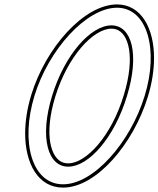

<svg xmlns="http://www.w3.org/2000/svg" viewBox="-20 -815 719 871"><path d="M136.2 -380C200.4 -590 371.2 -779 510.5 -780C648.5 -780 701.1 -589 636.2 -380C571.7 -169 404.3 22 265.6 21C125.6 21 71.7 -169 136.2 -380ZM216.2 -380C158.4 -191 196.7 -58 290 -59C382 -59 499.1 -190 556.2 -380C613.7 -568 578.7 -699 486 -700C392 -700 273.7 -568 216.2 -380ZM121.8 -384.4C103.2 -323.3 94.1 -263.8 94.1 -209.6C94.1 -74.2 152.5 36 265.5 36C416.2 37.1 585.4 -162.5 650.5 -375.6C669.5 -436.9 678.7 -496.8 678.8 -551.4C678.9 -685.2 621.9 -795 510.4 -795C359.4 -793.9 186.8 -596.9 121.8 -384.4ZM230.5 -375.6C287.6 -562.2 404.5 -685 485.9 -685C493.1 -684.9 499.9 -683.9 506.1 -682C564.5 -664.4 594.2 -555.7 541.8 -384.3C485.1 -195.6 369.6 -74 290 -74C282 -73.9 275 -74.9 268.3 -76.9C209.9 -94.5 178.3 -204.7 230.5 -375.6Z"/></svg>

Font: Nordica Plus
Style: NordicaClassicLightOblOl
Weight: 300
Version: Version 1.01